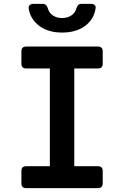

<svg xmlns="http://www.w3.org/2000/svg" viewBox="-20 -970 640 990"><path d="M115.1 0Q90.4 0 90.4 -24.7V-88.3Q90.4 -113 115.1 -113H237V-617H115.1Q90.4 -617 90.4 -641.7V-705.3Q90.4 -730 115.1 -730H484.9Q509.6 -730 509.6 -705.3V-641.7Q509.6 -617 484.9 -617H363V-113H484.9Q509.6 -113 509.6 -88.3V-24.7Q509.6 0 484.9 0ZM300 -802.1Q229.9 -802.1 183.9 -835.5Q137.9 -868.9 128.1 -924.3Q126 -937.1 132.9 -943.5Q139.9 -950 151.6 -950H200.2Q211.5 -950 217.1 -944.1Q222.7 -938.2 226.5 -927.5Q232.6 -904.1 252.3 -890.6Q272 -877 299.6 -877Q328.1 -877 348.1 -890.6Q368 -904.1 374.1 -927.5Q377.9 -938.2 383.5 -944.1Q389.1 -950 400.4 -950H448.9Q461.3 -950 468 -944.1Q474.6 -938.2 473 -928.1Q464.9 -870.5 418.6 -836.3Q372.3 -802.1 300 -802.1Z"/></svg>

Font: Pitagon Sans Mono
Style: Regular
Weight: 400
Monospace: yes
Designer: Travis Tran
Foundry: Pitagon
Version: Version 1.001;gftools[0.9.26]